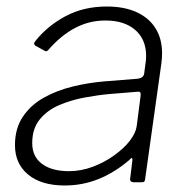

<svg xmlns="http://www.w3.org/2000/svg" viewBox="-20 -560 580 590"><path d="M377 -68Q331 -29 282 -9.5Q233 10 179 10Q107 10 66.5 -23.5Q26 -57 26 -114Q26 -165 50 -201Q74 -237 114 -259.5Q154 -282 203 -294Q252 -306 302 -310L402 -318Q421 -320 423 -334L427 -364Q428 -370 428.5 -376Q429 -382 429 -388Q429 -439 395.5 -468Q362 -497 304 -497Q254 -497 210.5 -474Q167 -451 128 -406Q125 -403 122.5 -402.5Q120 -402 117 -404L88 -420Q86 -422 85 -425Q84 -428 88 -433Q125 -480 181 -510Q237 -540 308 -540Q362 -540 400 -522.5Q438 -505 458 -473Q478 -441 478 -396Q478 -389 477.5 -381.5Q477 -374 476 -366L426 -10Q425 -3 423 -1.5Q421 0 415 0H390Q385 0 382 -3Q379 -6 380 -11L387 -69Q387 -80 377 -68ZM412 -265Q413 -273 411 -276Q409 -279 401 -278L316 -271Q282 -268 241 -260.5Q200 -253 163 -237.5Q126 -222 102.5 -193.5Q79 -165 79 -120Q79 -79 109 -56.5Q139 -34 192 -34Q229 -34 265 -47.5Q301 -61 330 -82Q361 -104 379 -127.5Q397 -151 400 -172Z"/></svg>

Font: Libre Franklin Thin ExtraLight
Style: Italic
Weight: 250
Italic angle: -8°
Version: Version 3.000